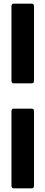

<svg xmlns="http://www.w3.org/2000/svg" viewBox="-20 -850 249 1055"><path d="M56 -392Q43 -392 43 -406V-816Q43 -830 56 -830H153Q167 -830 167 -816V-406Q167 -392 153 -392ZM56 185Q43 185 43 171V-239Q43 -253 56 -253H153Q167 -253 167 -239V171Q167 185 153 185Z"/></svg>

Font: Sofia Sans Extra Condensed Black
Style: Regular
Weight: 900
Designer: Botio Nikoltchev, Ani Petrova
Foundry: lettersoup
Version: Version 4.101